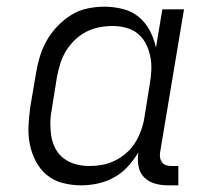

<svg xmlns="http://www.w3.org/2000/svg" viewBox="-20 -548 640 576"><path d="M224 8Q195 8 168 1Q141 -6 120.5 -23Q100 -40 87.5 -64Q75 -88 69.5 -115Q64 -142 65.5 -170.5Q67 -199 71 -228L88 -328Q92 -353 99.5 -378Q107 -403 120 -426Q133 -449 152 -469Q171 -489 193.5 -503Q216 -517 242 -522.5Q268 -528 293 -528Q321 -528 348.5 -521Q376 -514 396.5 -497Q417 -480 429.5 -456Q442 -432 448 -405L467 -520H532L460 -89Q459 -81 460.5 -73.5Q462 -66 466.5 -60.5Q471 -55 478 -52.5Q485 -50 493 -50H515V8H483Q463 8 444 2.5Q425 -3 412 -16.5Q399 -30 395.5 -49.5Q392 -69 395 -89L396 -92Q382 -69 364 -49Q346 -29 322.5 -16Q299 -3 273.5 2.5Q248 8 224 8ZM248 -50Q268 -50 287 -53.5Q306 -57 324.5 -66Q343 -75 359 -89Q375 -103 385.5 -120Q396 -137 403 -156Q410 -175 413 -194L429 -294Q433 -316 434 -337Q435 -358 431 -378Q427 -398 418 -416Q409 -434 394 -446.5Q379 -459 359 -464.5Q339 -470 318 -470Q298 -470 277.5 -466Q257 -462 238.5 -452.5Q220 -443 204.5 -428Q189 -413 178 -395Q167 -377 161 -357.5Q155 -338 151 -318L135 -218Q131 -198 131 -177Q131 -156 134.5 -136.5Q138 -117 147.5 -100Q157 -83 173 -71.5Q189 -60 208.5 -55Q228 -50 248 -50Z"/></svg>

Font: Iosevka HT Light Extended
Style: Italic
Weight: 300
Width: 7
Italic angle: -9°
Monospace: yes
Designer: Belleve Invis
Foundry: Belleve Invis
Version: Version 32.3.0; ttfautohint (v1.8.4)